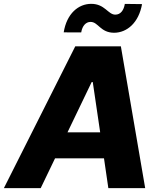

<svg xmlns="http://www.w3.org/2000/svg" viewBox="-42 -965 834 985"><path d="M422.6 -852.6C462.7 -852.6 472.3 -796.9 544.4 -796.9C610.1 -797.9 669.7 -848.4 686.8 -943.9L598.4 -945C593 -911.6 576.3 -889.9 549.4 -889.9C512.1 -889.9 496.1 -945.3 426.1 -945.3C360.4 -945.3 300.4 -895.6 284.8 -799L374.6 -798.7C380.3 -833.1 398.8 -852.6 422.6 -852.6ZM513.8 0H702.8L578.1 -727.3H344.1L-22 0H166.9L240.4 -152.7H491.5ZM304.3 -286.2 428.3 -544H433.9L471.9 -286.2Z"/></svg>

Font: TID UI Extra Bold
Style: Italic
Weight: 800
Italic angle: -9.39999°
Designer: The TID Project Authors
Foundry: Bakken & Bæck
Version: Version 1.001;hotconv 1.0.109;makeotfexe 2.5.65596